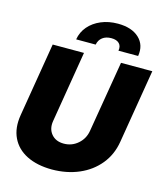

<svg xmlns="http://www.w3.org/2000/svg" viewBox="-136 -1057 1011 1169"><g transform="rotate(15 369.0 -472.0)"><path d="M540.5 -727.5H737.8L660.6 -261.7Q647 -178.7 597.2 -117.9Q547.4 -57.1 471.2 -24.4Q395 8.3 301.3 8.8Q207.5 8.3 142.3 -24.4Q77.1 -57.1 48.1 -117.9Q19 -178.7 32.7 -261.7L109.9 -727.5H307.1L232.9 -278.3Q224.6 -228 252.2 -195.1Q279.8 -162.1 330.6 -162.1Q381.3 -162.1 419.2 -195.1Q457 -228 465.3 -278.3ZM239.7 -794.9Q247.6 -842.3 278.1 -877.7Q308.6 -913.1 356 -933.1Q403.3 -953.1 461.4 -953.1Q548.8 -953.1 595.5 -909.4Q642.1 -865.7 630.4 -794.9H506.3Q511.7 -824.2 495.4 -840.8Q479 -857.4 445.8 -857.4Q411.6 -857.4 389.9 -840.8Q368.2 -824.2 362.8 -794.9Z"/></g></svg>

Font: Inter Tight Black
Style: Italic
Weight: 900
Italic angle: -9.39999°
Designer: Rasmus Andersson
Foundry: rsms
Version: Version 3.004; ttfautohint (v1.8.4.7-5d5b)